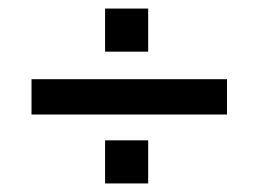

<svg xmlns="http://www.w3.org/2000/svg" viewBox="-20 -578 589 446"><path d="M224.1 -458V-558.1H324.2V-458ZM224.1 -151.9V-252H324.2V-151.9ZM53.2 -312V-394H507.3V-312Z"/></svg>

Font: Arian AMU
Style: Regular
Weight: 400
Designer: Ruben Hakobyan (Tarumian)
Foundry: Ruben Hakobyan (Tarumian)
Version: Version 4.003